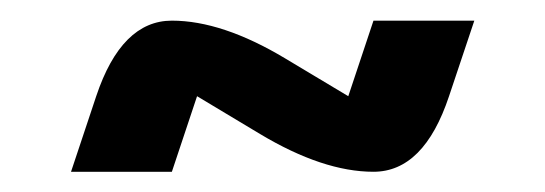

<svg xmlns="http://www.w3.org/2000/svg" viewBox="-20 -435 528 186"><path d="M439.5 -415 415 -341.8Q390.6 -268.6 341.8 -268.6Q293 -268.6 231.9 -305.2L170.9 -341.8L146.5 -268.6H48.8L73.2 -341.8Q97.7 -415 146.5 -415Q195.3 -415 256.3 -378.4L317.4 -341.8L341.8 -415Z"/></svg>

Font: BabelStone Runic Beorhtric
Style: Regular
Weight: 400
Designer: Andrew West
Foundry: BabelStone
Version: Version 7.004;November 9, 2023